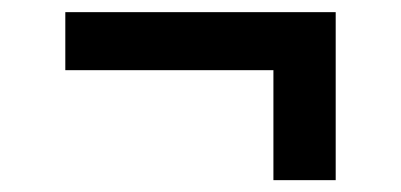

<svg xmlns="http://www.w3.org/2000/svg" viewBox="-20 -445 660 316"><path d="M87.5 -329.5H430V-148.5H532.5V-425H87.5Z"/></svg>

Font: Monaspace Krypton Medium
Style: Regular
Weight: 500
Designer: Riley Cran & the Lettermatic Team
Foundry: Lettermatic
Version: Version 1.101 (Monaspace Krypton)